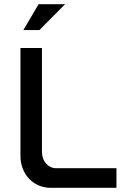

<svg xmlns="http://www.w3.org/2000/svg" viewBox="-20 -900 640 920"><path d="M78 -670V-153C78 -67 138 0 223 0H538V-94H249C211 -94 181 -127 181 -172V-670ZM92 -756H169L292 -880H165Z"/></svg>

Font: LT Wave Mono Medium
Style: Regular
Weight: 500
Designer: Daniel Lyons
Version: Version 2.5 (Glyphs App)